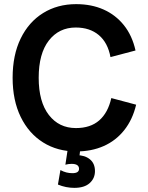

<svg xmlns="http://www.w3.org/2000/svg" viewBox="-20 -721 713 928"><path d="M349 11Q258 11 188.5 -32.5Q119 -76 80 -156Q41 -236 41 -345Q41 -455 80 -535Q119 -615 188.5 -658Q258 -701 348 -701Q422 -701 480.5 -675Q539 -649 579 -599Q619 -549 635 -477L514 -445Q501 -515 457.5 -551.5Q414 -588 346 -588Q265 -588 216 -525Q167 -462 167 -345Q167 -229 216 -165.5Q265 -102 347 -102Q417 -102 459.5 -139Q502 -176 518 -247L638 -215Q621 -143 580.5 -92Q540 -41 481 -15Q422 11 349 11ZM339 187Q319 187 299 183Q279 179 260 171L272 101Q287 109 301 112.5Q315 116 330 116Q362 116 362 95Q362 71 326 71Q318 71 311 72Q304 73 296 75L309 -11L369 -9L363 43L351 29Q390 29 414.5 49Q439 69 439 106Q439 141 413.5 164Q388 187 339 187Z"/></svg>

Font: Radio Canada Big Medium
Style: Regular
Weight: 500
Designer: Étienne Aubert Bonn
Foundry: Coppers and Brasses
Version: Version 1.001